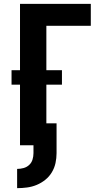

<svg xmlns="http://www.w3.org/2000/svg" viewBox="-20 -755 540 998"><path d="M69 223V123Q86 123 102.5 118.5Q119 114 131.5 102.5Q144 91 149 74.5Q154 58 154 41V0H84V-315H40V-390H84V-735H452V-621H221V-390H302V-315H221V-114H274V41Q274 67 268.5 92.5Q263 118 249.5 140.5Q236 163 215.5 179.5Q195 196 171 206Q147 216 121 219.5Q95 223 69 223Z"/></svg>

Font: Iosevka SS18 Heavy
Style: Regular
Weight: 900
Monospace: yes
Designer: Belleve Invis
Foundry: Belleve Invis
Version: Version 25.1.1; ttfautohint (v1.8.4)